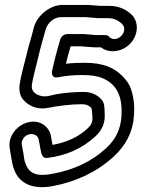

<svg xmlns="http://www.w3.org/2000/svg" viewBox="-20 -721 578 783"><path d="M330 -651 380 -647H382H419C442 -647 461 -640 478 -623C506 -595 461 -544 428 -568C424 -575 416 -578 409 -578H373L322 -582H320H254C242 -582 229 -572 226 -561C213 -518 202 -476 193 -434C193 -433 192 -432 192 -432V-431C191 -424 190 -400 218 -406C247 -412 280 -415 317 -415C353 -415 381 -410 399 -402C458 -376 481 -326 475 -243C471 -193 452 -152 411 -115C353 -62 281 -28 193 -12C130 0 100 -14 86 -49C78 -68 79 -73 76 -92L69 -130C67 -140 69 -146 75 -156C93 -184 134 -178 138 -151L145 -113C149 -95 151 -74 173 -77C250 -86 316 -116 368 -164C396 -189 409 -220 407 -254C406 -282 407 -299 395 -314C377 -335 351 -346 322 -346C286 -346 245 -343 211 -337C188 -333 167 -323 143 -331C125 -336 106 -349 110 -376C114 -405 129 -456 136 -488C146 -531 155 -560 166 -600C174 -628 200 -651 228 -651ZM340 -701H338H235C184 -701 129 -657 117 -605C107 -563 97 -537 87 -493C79 -460 64 -407 60 -376C57 -352 61 -329 76 -313C95 -291 131 -272 175 -281C216 -289 267 -296 315 -296C332 -296 343 -291 353 -280C354 -277 356 -263 357 -244C358 -223 352 -211 338 -198C300 -162 253 -141 194 -130L188 -165C182 -202 144 -237 90 -221C51 -210 10 -166 20 -114L26 -78C30 -57 31 -45 39 -26C62 32 120 52 195 38C291 20 375 -20 442 -81C493 -127 522 -183 526 -247C530 -289 525 -328 513 -361C507 -378 496 -393 481 -409C446 -445 401 -465 325 -465C298 -465 274 -464 249 -461C254 -484 260 -506 268 -532H312L363 -528H365H392C425 -501 479 -510 510 -542C546 -579 546 -633 517 -661C492 -685 461 -697 426 -697H390Z"/></svg>

Font: AppleStorm
Style: XbdOutIta
Weight: 800
Foundry: Cannot Into Space Fonts
Version: Version 1.01